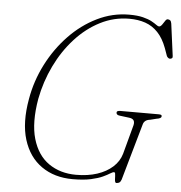

<svg xmlns="http://www.w3.org/2000/svg" viewBox="-52 -764 781 828"><g transform="rotate(5 338.5 -350.0)"><path d="M474.5 -714Q510.5 -714 534.2 -708Q558 -702 572 -694.2Q586 -686.5 594 -680.5Q602 -674.5 606.5 -674.5Q611.5 -674.5 616 -679.5Q620.5 -684.5 624.5 -691.2Q628.5 -698 632.5 -703.2Q636.5 -708.5 641 -708.5Q648 -708.5 652.2 -704.8Q656.5 -701 658 -691.5L676.5 -552Q677.5 -545.5 673.8 -542.8Q670 -540 665 -540Q661 -540 657 -543.5Q653 -547 651.5 -550.5L639.5 -584Q624 -625.5 600.5 -650.2Q577 -675 546 -685.8Q515 -696.5 476.5 -696.5Q410 -696.5 350.8 -666.2Q291.5 -636 243.5 -583.2Q195.5 -530.5 162.5 -462.2Q129.5 -394 115 -318Q97 -214 117.2 -144.5Q137.5 -75 187.2 -40.5Q237 -6 305.5 -6Q356.5 -6 396.8 -19.2Q437 -32.5 463.8 -56.8Q490.5 -81 500 -114L532 -233Q538 -251 533 -260.5Q528 -270 510.5 -271.5L471 -276.5Q463 -277.5 459.8 -280.5Q456.5 -283.5 456.5 -288Q456.5 -293.5 461 -295.2Q465.5 -297 473 -297H638Q646 -297 649 -295.2Q652 -293.5 651.5 -288Q651 -284.5 646 -281.5Q641 -278.5 630 -277L604 -270.5Q590.5 -269 583.2 -263.2Q576 -257.5 573.5 -248.5L503.5 -2.5Q500 7 495 10.5Q490 14 482 14Q478 14 476.5 9.2Q475 4.5 474.8 -2Q474.5 -8.5 474.2 -15.5Q474 -22.5 473 -27Q472 -31.5 468.5 -31.5Q462.5 -31.5 452 -24.8Q441.5 -18 422.2 -9Q403 0 371.5 7Q340 14 292.5 14Q213.5 14 157.8 -25Q102 -64 79.2 -137.5Q56.5 -211 75 -314Q88.5 -393 125.2 -465Q162 -537 215.8 -593Q269.5 -649 335.8 -681.5Q402 -714 474.5 -714Z"/></g></svg>

Font: Fraunces Thin
Style: Italic
Weight: 250
Italic angle: -16°
Version: Version 1.000;[b76b70a41]